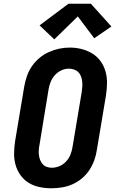

<svg xmlns="http://www.w3.org/2000/svg" viewBox="-20 -1001 640 1029"><path d="M256 8Q223 8 191.5 1.5Q160 -5 134 -21Q108 -37 90 -62Q72 -87 63.5 -117Q55 -147 55.5 -179.5Q56 -212 61 -245L110 -538Q115 -566 124.5 -593.5Q134 -621 151 -646Q168 -671 191.5 -690.5Q215 -710 242 -722Q269 -734 297 -740Q325 -746 354 -746Q387 -746 418 -738Q449 -730 475 -714Q501 -698 519 -673Q537 -648 545.5 -618Q554 -588 553.5 -555.5Q553 -523 548 -490L499 -197Q495 -169 485 -141.5Q475 -114 458.5 -89Q442 -64 418.5 -44.5Q395 -25 367.5 -13Q340 -1 311.5 3.5Q283 8 256 8ZM258 -102Q279 -102 299.5 -111Q320 -120 335 -136.5Q350 -153 358 -173.5Q366 -194 369 -215L418 -508Q420 -522 421 -536.5Q422 -551 420.5 -565Q419 -579 414 -592Q409 -605 399.5 -614.5Q390 -624 376.5 -628.5Q363 -633 349 -633Q328 -633 308 -623.5Q288 -614 273.5 -597.5Q259 -581 251 -561Q243 -541 240 -520L192 -227Q189 -213 188 -198.5Q187 -184 188.5 -170.5Q190 -157 195 -144Q200 -131 209 -121Q218 -111 231 -106.5Q244 -102 258 -102ZM271 -790 192 -865 347 -981H467L577 -859L485 -796L397 -913Z"/></svg>

Font: Iosevka Etoile XBdObl
Style: Regular
Weight: 800
Italic angle: -9°
Designer: Belleve Invis
Foundry: Belleve Invis
Version: Version 15.5.2; ttfautohint (v1.8.4)